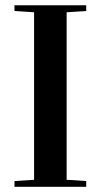

<svg xmlns="http://www.w3.org/2000/svg" viewBox="-20 -717 387 737"><path d="M35.6 0V-22L110.8 -26.9V-669.9L35.6 -674.8V-696.8H311V-674.8L235.8 -669.9V-26.9L311 -22V0Z"/></svg>

Font: Vidaloka 
Style: Regular
Weight: 400
Designer: Cyreal (www.cyreal.org)
Foundry: Cyreal (www.cyreal.org)
Version: Version 1.011